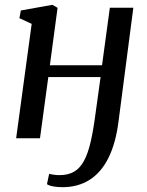

<svg xmlns="http://www.w3.org/2000/svg" viewBox="-20 -574 610 797"><path d="M472 -70Q460.5 21 430 81.8Q399.5 142.5 351.5 172.8Q303.5 203 239 203Q219.5 203 201.2 199.8Q183 196.5 175 190.5L184 147.5Q190.5 149.5 202.5 151.2Q214.5 153 227 153Q263 153 287.8 138.5Q312.5 124 329 93Q345.5 62 356.5 14.2Q367.5 -33.5 376 -99L397.5 -254H180.5L146 0H47L111.5 -475L60.5 -498.5L66.5 -530.5L197.5 -554L219 -541.5L187 -303H403.5L436 -542H533.5Z"/></svg>

Font: Merriweather 48pt
Style: Italic
Weight: 400
Italic angle: -7.8°
Version: Version 2.101